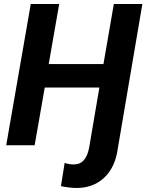

<svg xmlns="http://www.w3.org/2000/svg" viewBox="-20 -731 736 966"><path d="M277.8 -710.9 225.1 -408.7H500.5L552.7 -710.9H696.3L573.2 13.2Q560.5 110.4 504.2 163.1Q447.8 215.8 361.3 214.8Q326.7 213.9 286.6 205.6L305.2 88.9Q332 97.2 352.5 96.2Q414.1 96.2 429.2 7.8L480 -290.5H205.1L154.3 0H11.2L134.8 -710.9Z"/></svg>

Font: RobotoInd
Style: Bold Italic
Weight: 700
Italic angle: -12°
Designer: Google
Version: Version 2.001150; 2014